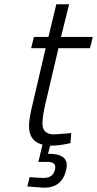

<svg xmlns="http://www.w3.org/2000/svg" viewBox="-20 -673 455 900"><path d="M210 48Q293 48 293 102Q293 112 290 124Q271 207 186 207L108 201L119 157Q158 161 186 161Q228 161 238 122Q239 116 239 111Q239 86 204 86H160L179 5Q116 -11 116 -82Q116 -118 133 -186L194 -447H126L139 -500H207L244 -653H304L266 -500H415L402 -447H254L192 -183Q179 -127 179 -94Q179 -43 234 -43L314 -49L310 -2Q258 10 216 10H215L205 48Z"/></svg>

Font: Titillium Web Light
Style: Italic
Weight: 300
Italic angle: -13°
Version: Version 1.002;PS 57.000;hotconv 1.0.70;makeotf.lib2.5.55311